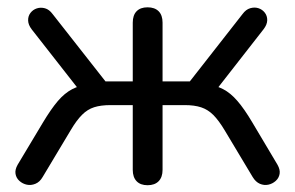

<svg xmlns="http://www.w3.org/2000/svg" viewBox="-20 -512 827 538"><path d="M393.5 7Q373.5 7 362.8 -4.2Q352 -15.5 352 -36V-217.5H290Q262.5 -217.5 243.8 -211.5Q225 -205.5 209.8 -190.2Q194.5 -175 178 -147L99.5 -16Q91.5 -2 79.2 3Q67 8 55.2 5.5Q43.5 3 34.5 -5Q25.5 -13 23.5 -24.8Q21.5 -36.5 29.5 -50.5L100.5 -169Q123 -206.5 142 -228.8Q161 -251 182 -262Q203 -273 230.5 -276L209.5 -250L69 -429.5Q59 -442.5 58.8 -454.8Q58.5 -467 65.5 -476Q72.5 -485 83.2 -488.5Q94 -492 106 -488.8Q118 -485.5 127.5 -472.5L275.5 -284H352V-448.5Q352 -469.5 362.8 -480.5Q373.5 -491.5 393.5 -491.5Q413.5 -491.5 424.5 -480.5Q435.5 -469.5 435.5 -448.5V-284H512L659.5 -472.5Q669 -485.5 681.2 -489Q693.5 -492.5 704.2 -489Q715 -485.5 722 -476.5Q729 -467.5 728.8 -455.2Q728.5 -443 718.5 -430L578 -250L556.5 -276Q584.5 -273 605.2 -262.2Q626 -251.5 645.2 -229.2Q664.5 -207 687 -169L757.5 -50.5Q765.5 -36.5 763.5 -24.8Q761.5 -13 752.5 -5Q743.5 3 731.8 5.5Q720 8 708.2 3Q696.5 -2 688 -16L609.5 -147Q593 -174.5 577.8 -189.8Q562.5 -205 543.8 -211.2Q525 -217.5 497.5 -217.5H435.5V-36Q435.5 -15.5 424.5 -4.2Q413.5 7 393.5 7Z"/></svg>

Font: Nunito ExtraLight
Style: Regular
Weight: 200
Designer: Vernon Adams
Foundry: Vernon Adams
Version: Version 3.602;April 4, 2023;FontCreator 14.0.0.2856 64-bit